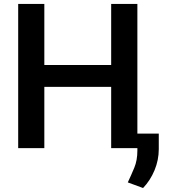

<svg xmlns="http://www.w3.org/2000/svg" viewBox="-20 -747 852 968"><path d="M672.6 0H540.5V-308.9H203.5V0H71.7V-727.3H203.5V-419.4H540.5V-727.3H672.6ZM701.3 201 624.3 172.6Q641.7 135.7 657.1 98.5Q672.6 61.4 672.6 11.7V-73.5H780.5V5Q780.5 59.7 759.2 111.2Q737.9 162.6 701.3 201Z"/></svg>

Font: Linik Sans SemiBold
Style: Regular
Weight: 600
Designer: Rasmus Andersson (font), Cristiano Sobral (main changes)
Foundry: rsms
Version: Version 3.018;June 1, 2022;FontCreator 14.0.0.2814 64-bit; t